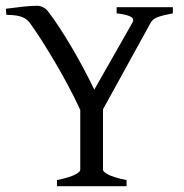

<svg xmlns="http://www.w3.org/2000/svg" viewBox="-20 -640 634 660"><path d="M175.8 0V-21Q220.2 -30.3 238 -39.8Q255.9 -49.3 255.9 -56.2V-262.2Q237.8 -301.8 214.8 -344.7Q191.9 -387.7 168 -428.2Q144 -468.8 121.6 -503.7Q99.1 -538.6 82 -562Q77.6 -567.4 72 -572.3Q66.4 -577.1 57.6 -580.8Q48.8 -584.5 35.6 -586.7Q22.5 -588.9 2 -588.9L0 -609.9Q28.8 -613.8 57.6 -616.9Q86.4 -620.1 106.9 -620.1Q129.4 -620.1 145 -601.1Q163.1 -577.6 184.1 -545.7Q205.1 -513.7 226.1 -478Q247.1 -442.4 267.1 -404.8Q287.1 -367.2 304.2 -332L435.1 -562Q442.4 -574.7 430.4 -582Q418.5 -589.4 380.9 -594.2V-615.2H574.2V-594.2Q540.5 -587.9 522.7 -581.3Q504.9 -574.7 498 -562L334 -264.2V-56.2Q334 -53.2 338.1 -49.1Q342.3 -44.9 351.8 -40Q361.3 -35.2 376.7 -30.3Q392.1 -25.4 415 -21V0Z"/></svg>

Font: Noto Serif Devanagari
Style: Regular
Weight: 400
Designer: Monotype Design Team
Foundry: Monotype Imaging Inc.
Version: Version 1.01